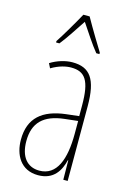

<svg xmlns="http://www.w3.org/2000/svg" viewBox="-118 -822 603 890"><g transform="rotate(15 183.0 -376.5)"><path d="M198 -763H168C144 -719 100 -644 79 -613V-606H95C122 -639 158 -696 183 -733C210 -693 244 -640 272 -606H287V-613C275 -632 224 -716 198 -763ZM177 -537C143 -537 104 -525 72 -505L83 -483C120 -505 153 -512 177 -512C244 -512 271 -475 271 -355V-304L210 -297C100 -284 38 -234 38 -129C38 -57 73 10 157 10C233 10 261 -43 273 -93H275L276 0H297V-358C297 -489 261 -537 177 -537ZM209 -274 272 -281V-220C272 -97 241 -12 157 -12C99 -12 64 -54 64 -129C64 -217 110 -263 209 -274Z"/></g></svg>

Font: Noto Sans Arabic UI XCn Th
Style: Regular
Weight: 100
Width: 2
Designer: Monotype Design Team, Nadine Chahine and Nizar Qandah
Foundry: Monotype Imaging Inc.
Version: Version 2.010